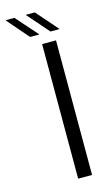

<svg xmlns="http://www.w3.org/2000/svg" viewBox="-185 -783 475 827"><g transform="rotate(-15 52.5 -370.0)"><path d="M56 0V-600H118V0ZM14 -643 -69 -739V-740H-30L54 -645V-643ZM21 -739V-740H61L144 -645V-643H105Z"/></g></svg>

Font: Big Shoulders Text Light
Style: Regular
Weight: 300
Designer: Patric King
Foundry: XO Type Co
Version: Version 1.000; ttfautohint (v1.8.2)